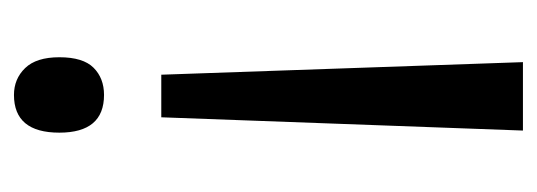

<svg xmlns="http://www.w3.org/2000/svg" viewBox="-267 -314 769 275"><g transform="rotate(-90 117.5 -176.5)"><path d="M173 -476Q173 -442 158 -427Q143 -412 119 -412Q65 -412 65 -476Q65 -541 119 -541Q142 -541 157.5 -525Q173 -509 173 -476ZM87 -330H148L166 188H68Z"/></g></svg>

Font: Noto Sans Lao UI ExtCond
Style: Regular
Weight: 400
Width: 2
Designer: Monotype Design Team
Foundry: Monotype Imaging Inc.
Version: Version 2.000; ttfautohint (v1.8.4.7-5d5b)